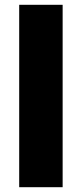

<svg xmlns="http://www.w3.org/2000/svg" viewBox="-20 -873 341 800"><path d="M241 -93H60V-853H241Z"/></svg>

Font: Noto Sans Telugu UI SemiCondensed Black
Style: Regular
Weight: 900
Width: 4
Designer: Jelle Bosma - Monotype Design Team
Foundry: Monotype Imaging Inc.
Version: Version 2.005; ttfautohint (v1.8.4.7-5d5b)